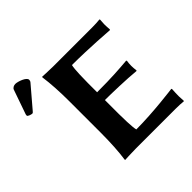

<svg xmlns="http://www.w3.org/2000/svg" viewBox="-223 -893 1063 1063"><g transform="rotate(-45 309.0 -361.0)"><path d="M328 -200V-311C376 -311 496 -308 565 -301L568 -304C566 -313 565 -333 565 -342C565 -351 566 -370 568 -379L565 -382C506 -377 446 -372 328 -372V-445C328 -462 329 -553 336 -577C470 -577 622 -565 622 -565L624 -569C623 -577 622 -601 622 -610C622 -618 623 -631 624 -645L622 -648C606 -646 583 -645 562 -645H258C224 -645 174 -648 174 -648L172 -645C180 -588 184 -520 184 -445V-200C184 -125 180 -54 172 0L173 3C173 3 223 0 258 0H572C593 0 616 1 632 3L634 0C633 -13 632 -26 632 -36C632 -46 633 -83 634 -91L632 -95C632 -95 470 -73 336 -73C329 -97 328 -183 328 -200ZM40 -725C29 -725 16 -719 12 -708L-38 -565C-39 -562 -39 -557 -39 -556C-39 -549 -17 -542 -9 -542C-5 -542 -1 -546 2 -550L106 -672C110 -677 111 -682 111 -687C111 -707 60 -725 40 -725Z"/></g></svg>

Font: Libertinus Sans
Style: Bold
Weight: 700
Designer: Philipp H. Poll, Khaled Hosny
Foundry: Caleb Maclennan
Version: Version 7.050;RELEASE